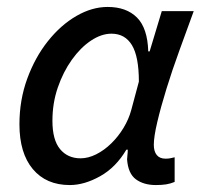

<svg xmlns="http://www.w3.org/2000/svg" viewBox="-20 -521 583 553"><path d="M181 12Q113 12 74.5 -34Q36 -80 36 -163Q36 -233 58.5 -294.5Q81 -356 118 -402.5Q155 -449 200 -475Q245 -501 290 -501Q344 -501 374.5 -470.5Q405 -440 407 -373H411L446 -489H538Q518 -434 497 -376.5Q476 -319 459.5 -265.5Q443 -212 433 -169.5Q423 -127 423 -104Q423 -85 431.5 -74.5Q440 -64 457 -64Q466 -64 472 -65.5Q478 -67 483 -68V3Q471 8 458.5 10Q446 12 429 12Q394 12 371.5 -4.5Q349 -21 346 -62Q346 -66 347 -74Q348 -82 348 -90H344Q314 -39 268.5 -13.5Q223 12 181 12ZM212 -65Q234 -65 257 -76.5Q280 -88 300.5 -108Q321 -128 336 -153Q351 -178 358 -204L380 -286Q380 -358 360 -391Q340 -424 301 -424Q272 -424 242 -404Q212 -384 187 -349Q162 -314 146.5 -269Q131 -224 131 -173Q131 -118 153 -91.5Q175 -65 212 -65Z"/></svg>

Font: Source Sans 3 Medium
Style: Italic
Weight: 500
Italic angle: -11°
Designer: Paul D. Hunt
Foundry: Adobe
Version: Version 3.052;hotconv 1.1.0;makeotfexe 2.6.0